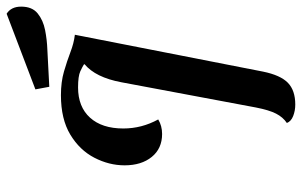

<svg xmlns="http://www.w3.org/2000/svg" viewBox="-190 -722 933 594"><g transform="rotate(-90 277.0 -424.5)"><path d="M251 22Q232 22 215.5 15.5Q199 9 194 -4Q212 -16 223 -37.5Q234 -59 242 -100L320 -516Q335 -596 376 -630L375 -632Q369 -636 354 -643Q339 -650 304 -650Q244 -650 210.5 -613Q177 -576 177 -510Q177 -453 205 -402Q185 -390 160 -390Q115 -390 89 -422Q63 -454 63 -506Q63 -554 86.5 -599.5Q110 -645 158 -674Q206 -703 280 -703Q321 -703 353.5 -693.5Q386 -684 413.5 -673.5Q441 -663 466 -660H467L353 -78Q342 -24 318.5 -1Q295 22 251 22ZM306 -739 298 -782 532 -871Q554 -857 554 -826Q554 -792 533 -775Q512 -758 481.5 -752Q451 -746 421 -745Z"/></g></svg>

Font: Sansita Swashed
Style: Regular
Weight: 400
Designer: Pablo Cosgaya
Foundry: Omnibus-Type
Version: Version 1.003; ttfautohint (v1.8.3)